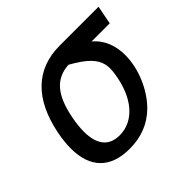

<svg xmlns="http://www.w3.org/2000/svg" viewBox="-138 -706 879 879"><g transform="rotate(-45 301.0 -266.5)"><path d="M239.7 14.2C315.4 14.2 377.4 -10.7 426.8 -59.6C486.3 -118.7 528.8 -215.3 528.8 -303.7C528.8 -363.3 509.8 -418.9 463.4 -457H581.1L598.6 -546.9H347.2C191.4 -546.9 95.7 -448.7 60.1 -272.9C53.2 -238.3 49.8 -206.5 49.8 -177.7C49.8 -51.3 116.7 14.2 239.7 14.2ZM251 -62C182.1 -62 146.5 -105.5 146.5 -190.4C146.5 -214.4 149.4 -242.2 155.3 -272.9C178.7 -394 226.1 -450.7 313 -456.5C328.6 -447.8 345.7 -438 365.7 -423.8C420.9 -384.3 436.5 -349.6 436.5 -309.6C436.5 -297.9 435.1 -285.6 433.1 -272.9C413.6 -145 345.2 -62 251 -62Z"/></g></svg>

Font: Hack
Style: Oblique
Weight: 400
Italic angle: -12°
Monospace: yes
Designer: Christopher Simpkins
Foundry: Christopher Simpkins
Version: Version 2.010